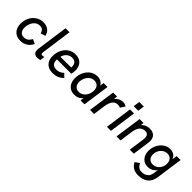

<svg xmlns="http://www.w3.org/2000/svg" viewBox="191 -1898 3311 3311"><g transform="rotate(45 1846.5 -242.0)"><path d="M43 -207Q43 -283.5 75.8 -351.2Q108.5 -419 169 -460.2Q229.5 -501.5 308 -501.5Q382 -501.5 431.2 -464.8Q480.5 -428 496 -358L407.5 -330Q399.5 -371.5 374.5 -394.2Q349.5 -417 306.5 -417Q255 -417 217 -385.8Q179 -354.5 159 -305.5Q139 -256.5 139 -206Q139 -149.5 166.8 -113.2Q194.5 -77 249.5 -77Q296.5 -77 329.8 -101.5Q363 -126 383 -168.5L466 -129.5Q431 -60.5 374.5 -26Q318 8.5 248 8.5Q181.5 8.5 135.2 -19.8Q89 -48 66 -97Q43 -146 43 -207Z M565.5 -87Q565.5 -94.5 567.5 -114.5L648.5 -697H746L667.5 -133.5Q666.5 -126.5 666.5 -114Q666.5 -81 698 -81Q716.5 -81 741.5 -89L729 -3Q697 8.5 661 8.5Q616.5 8.5 591 -15.8Q565.5 -40 565.5 -87Z M828.5 -200.5Q828.5 -277 859.8 -346.2Q891 -415.5 950.2 -458.5Q1009.5 -501.5 1089.5 -501.5Q1155 -501.5 1199 -475Q1243 -448.5 1264 -403.2Q1285 -358 1285 -301.5Q1285 -281 1281.8 -256.5Q1278.5 -232 1273.5 -212.5H924.5Q923.5 -206 923.8 -198.8Q924 -191.5 924 -188.5Q925 -136.5 954.8 -108.2Q984.5 -80 1039 -80Q1080 -80 1113 -93.8Q1146 -107.5 1176.5 -137L1241.5 -74.5Q1195.5 -31 1146 -11.2Q1096.5 8.5 1036.5 8.5Q967 8.5 920.2 -18.8Q873.5 -46 851 -93.2Q828.5 -140.5 828.5 -200.5ZM1195.5 -288Q1197 -301.5 1197 -317.5Q1197 -345 1185.8 -368.2Q1174.5 -391.5 1150.5 -405.8Q1126.5 -420 1090.5 -420Q1049.5 -420 1016.8 -401.5Q984 -383 963 -352.5Q942 -322 934 -286Z M1371 -204Q1371 -281.5 1403.5 -350Q1436 -418.5 1494 -460Q1552 -501.5 1625 -501.5Q1676 -501.5 1713.8 -480Q1751.5 -458.5 1770.5 -420L1781.5 -493H1876.5L1807 0H1712L1720 -65Q1661.5 8.5 1562 8.5Q1503.5 8.5 1460.2 -18.5Q1417 -45.5 1394 -93.8Q1371 -142 1371 -204ZM1756.5 -284.5Q1756.5 -323 1742.5 -352Q1728.5 -381 1702.8 -396.8Q1677 -412.5 1641.5 -412.5Q1590 -412.5 1550.5 -383.2Q1511 -354 1489.8 -307Q1468.5 -260 1468.5 -209Q1468.5 -150.5 1499.5 -116Q1530.5 -81.5 1585 -81.5Q1636.5 -81.5 1675.5 -110.8Q1714.5 -140 1735.5 -187Q1756.5 -234 1756.5 -284.5Z M2013 -493H2109.5L2101 -425.5Q2128.5 -461 2169.8 -481.2Q2211 -501.5 2249.5 -501.5Q2272.5 -501.5 2293.2 -495.2Q2314 -489 2335.5 -475.5L2279.5 -391Q2268.5 -397 2252.8 -400.8Q2237 -404.5 2223.5 -404.5Q2154.5 -404.5 2119.8 -355Q2085 -305.5 2072.5 -221.5L2041.5 0H1943Z M2424.5 -493H2522.5L2453 0H2355.5ZM2446.5 -697H2557.5L2541 -578H2430Z M2659 -493H2754.5L2746.5 -431Q2775.5 -466.5 2815.5 -484Q2855.5 -501.5 2901.5 -501.5Q2975.5 -501.5 3016.2 -462.8Q3057 -424 3057 -352.5Q3057 -330.5 3054.5 -313L3010.5 0H2912.5L2952.5 -282.5Q2955.5 -306 2955.5 -325.5Q2955.5 -372.5 2934.8 -394.8Q2914 -417 2872.5 -417Q2746.5 -417 2720.5 -239.5L2687 0H2589Z M3122 92.5 3203 38Q3219 79.5 3250.2 104.2Q3281.5 129 3328.5 129Q3392 129 3437.5 95.8Q3483 62.5 3493.5 -16L3503.5 -93Q3473 -50 3431 -28.8Q3389 -7.5 3338.5 -7.5Q3282 -7.5 3240.2 -34.2Q3198.5 -61 3176 -108Q3153.5 -155 3153.5 -214.5Q3153.5 -289 3185.8 -355Q3218 -421 3274.2 -461.2Q3330.5 -501.5 3399 -501.5Q3456.5 -501.5 3495 -475.2Q3533.5 -449 3549 -403.5L3562.5 -493H3658.5L3590.5 -10Q3574.5 104.5 3505 158.5Q3435.5 212.5 3327.5 212.5Q3249.5 212.5 3198.2 180Q3147 147.5 3122 92.5ZM3538.5 -284.5Q3538.5 -322 3524.5 -351Q3510.5 -380 3484 -396.2Q3457.5 -412.5 3421.5 -412.5Q3373 -412.5 3334.2 -386.2Q3295.5 -360 3273.5 -316.2Q3251.5 -272.5 3251.5 -223Q3251.5 -186 3266 -157.8Q3280.5 -129.5 3307.2 -113.8Q3334 -98 3370.5 -98Q3417.5 -98 3456 -122.8Q3494.5 -147.5 3516.5 -190.2Q3538.5 -233 3538.5 -284.5Z"/></g></svg>

Font: HK Grotesk Medium
Style: Italic
Weight: 500
Italic angle: -8°
Designer: Alfredo Marco Pradil
Foundry: Hanken Design Co.
Version: Version 3.004